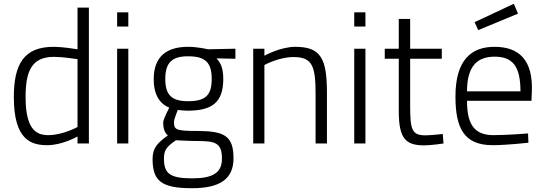

<svg xmlns="http://www.w3.org/2000/svg" viewBox="-20 -757 2874 1013"><path d="M235 -44C177 -44 115 -67 115 -244C115 -381 146 -457 265 -457C305 -457 369 -448 389 -445V-87C389 -87 311 -44 235 -44ZM389 -717V-497C370 -500 307 -510 263 -510C106 -510 53 -419 53 -244C53 -18 145 9 229 9C310 9 389 -37 389 -37V0H449V-717Z M657 -617V-692H598V-617ZM657 0V-500H598V0Z M972 -223C888 -223 852 -254 852 -340C852 -427 888 -460 972 -460C1064 -460 1097 -427 1097 -340C1097 -254 1064 -223 972 -223ZM1021 -13C1115 -13 1151 -4 1151 80C1151 154 1104 184 994 184C872 184 845 156 845 78C845 35 860 16 908 -17C908 -17 983 -13 1021 -13ZM993 236C1137 236 1212 190 1212 78C1212 -42 1161 -65 1025 -66C906 -66 898 -72 898 -115C898 -128 918 -177 918 -177C929 -175 960 -173 969 -173C1095 -173 1158 -213 1158 -340C1158 -399 1143 -428 1122 -449L1222 -447V-500L1077 -497C1077 -497 1024 -510 972 -510C863 -510 791 -462 791 -340C791 -247 830 -207 873 -189C873 -189 841 -128 841 -111C841 -80 849 -54 866 -43C813 -4 785 21 785 82C785 198 832 236 993 236Z M1375 -414C1375 -414 1451 -456 1529 -456C1629 -456 1645 -407 1645 -260V0H1705V-263C1705 -446 1675 -510 1538 -510C1459 -510 1375 -463 1375 -463V-500H1316V0H1375Z M1908 -617V-692H1849V-617ZM1908 0V-500H1849V0Z M2311 -500H2144V-657H2084V-500H2010V-447H2084V-170C2084 -26 2120 10 2219 10C2254 10 2320 0 2320 0L2316 -50C2316 -50 2252 -43 2224 -43C2152 -43 2144 -75 2144 -200V-447H2311Z M2503 -598 2713 -685 2691 -737 2484 -640ZM2444 -275C2444 -408 2498 -458 2589 -458C2683 -458 2726 -410 2726 -275H2444ZM2583 -44C2478 -44 2444 -107 2444 -225H2784L2786 -273C2793 -441 2718 -510 2589 -510C2467 -510 2383 -441 2383 -248C2383 -81 2428 8 2577 9C2655 9 2768 -4 2768 -4L2766 -53C2766 -53 2656 -44 2583 -44Z"/></svg>

Font: RazerF5 Light
Style: Regular
Weight: 300
Foundry: Razer Inc.
Version: Version 2